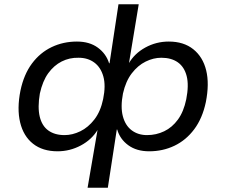

<svg xmlns="http://www.w3.org/2000/svg" viewBox="-20 -701 1061 901"><path d="M391 180 438 -93H439Q411 -46 359.5 -18.5Q308 9 250 9Q180 9 135 -26.5Q90 -62 74.5 -126.5Q59 -191 76 -276Q92 -352 130 -403Q168 -454 222.5 -480Q277 -506 341 -506Q400 -506 439 -477.5Q478 -449 492 -404H494L536 -681H631L585 -403H584Q611 -450 662 -478Q713 -506 772 -506Q842 -506 887 -470Q932 -434 947.5 -371Q963 -308 946 -222Q930 -146 891.5 -94.5Q853 -43 798.5 -17Q744 9 680 9Q621 9 582 -19.5Q543 -48 530 -93H528L486 180ZM283 -67Q320 -67 357 -85Q394 -103 423 -140.5Q452 -178 464 -236Q477 -299 465 -342Q453 -385 422.5 -407.5Q392 -430 349 -430Q306 -431 269.5 -412.5Q233 -394 206.5 -357.5Q180 -321 167 -262Q156 -197 166.5 -153.5Q177 -110 207 -88.5Q237 -67 283 -67ZM670 -67Q713 -67 750.5 -85Q788 -103 815 -140Q842 -177 854 -235Q867 -301 856 -344Q845 -387 814.5 -408.5Q784 -430 737 -430Q700 -430 663.5 -412Q627 -394 598.5 -357Q570 -320 557 -262Q545 -199 556.5 -155.5Q568 -112 598 -89.5Q628 -67 670 -67Z"/></svg>

Font: Nunito Sans 7pt SemiExpanded
Style: Italic
Weight: 400
Width: 6
Italic angle: -9°
Designer: Vernon Adams
Foundry: Vernon Adams
Version: Version 3.101;gftools[0.9.27]